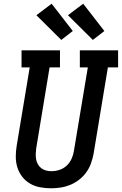

<svg xmlns="http://www.w3.org/2000/svg" viewBox="-20 -1006 656 1034"><path d="M255 8Q225 8 195.5 2.5Q166 -3 141.5 -17.5Q117 -32 99.5 -54.5Q82 -77 73.5 -104.5Q65 -132 65 -162Q65 -192 70 -222L140 -643H96V-735H303V-643H247L175 -207Q173 -192 172.5 -177Q172 -162 174.5 -148Q177 -134 184 -121.5Q191 -109 202 -100.5Q213 -92 227 -88Q241 -84 256 -84Q256 -84 256 -84Q256 -84 256 -84Q278 -84 300 -91Q322 -98 339 -114Q356 -130 365.5 -151Q375 -172 378 -193L453 -643H410V-735H616V-643H561L484 -178Q479 -152 470 -126.5Q461 -101 445 -78.5Q429 -56 406.5 -38.5Q384 -21 358.5 -10.5Q333 0 306.5 4Q280 8 255 8ZM480 -791 346 -924 428 -986 542 -839ZM310 -791 176 -924 258 -986 372 -839Z"/></svg>

Font: Iosevka Slab Semibold Extended
Style: Italic
Weight: 600
Width: 7
Italic angle: -9°
Monospace: yes
Designer: Belleve Invis
Foundry: Belleve Invis
Version: Version 11.1.0; ttfautohint (v1.8.3)